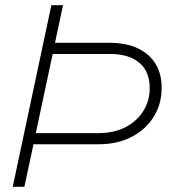

<svg xmlns="http://www.w3.org/2000/svg" viewBox="-20 -720 660 740"><path d="M29 0 178 -700H223L192 -555H404Q465 -555 509.5 -534.5Q554 -514 578.5 -475.5Q603 -437 603 -382Q603 -319 572.5 -270Q542 -221 487.5 -192.5Q433 -164 360 -164H109L74 0ZM118 -207H360Q419 -207 463 -229.5Q507 -252 532 -291.5Q557 -331 557 -380Q557 -445 516.5 -478.5Q476 -512 405 -512H183Z"/></svg>

Font: Red Hat Display
Style: Italic
Weight: 300
Italic angle: -12°
Designer: Pentagram, MCKL
Foundry: Pentagram, MCKL
Version: Version 1.023